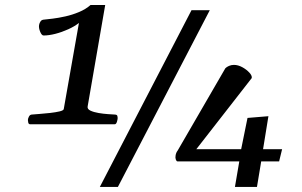

<svg xmlns="http://www.w3.org/2000/svg" viewBox="-20 -733 1184 753"><path d="M98.6 -245.6Q92.3 -245.6 90.8 -252.2Q89.4 -258.8 89.4 -262.2Q89.4 -267.6 93.3 -275.4Q97.2 -283.2 104.5 -283.7Q114.7 -284.7 134.8 -286.1Q154.8 -287.6 176.5 -290Q198.2 -292.5 213.6 -296.1Q229 -299.8 230 -305.2L289.6 -643.1Q272.5 -629.4 247.6 -618.2Q222.7 -606.9 197 -600.3Q171.4 -593.8 150.9 -593.8Q143.6 -593.8 137.5 -608.6Q131.3 -623.5 133.3 -635.3Q134.8 -643.1 139.2 -649.4Q143.6 -655.8 153.8 -656.2Q164.1 -657.2 186.5 -659.9Q209 -662.6 236.3 -668.7Q263.7 -674.8 290 -685.8Q316.4 -696.8 335 -713.4H392.6L323.7 -315.4Q321.8 -305.2 334.7 -299.1Q347.7 -293 366.7 -289.8Q385.7 -286.6 403.8 -285.4Q421.9 -284.2 430.7 -283.7Q438.5 -283.2 439.9 -279.1Q441.4 -274.9 441.4 -269.5Q441.4 -264.6 438.5 -255.1Q435.5 -245.6 429.7 -245.6ZM442.4 0H371.6L731 -692.9H802.7ZM901.4 0 918.5 -100.1H675.8Q672.4 -100.1 669.7 -106.9Q667 -113.8 668.5 -122.1Q669.9 -133.8 676.8 -142.6L863.8 -465.3Q869.1 -470.7 878.2 -474.6Q887.2 -478.5 897.5 -478.5Q913.6 -478.5 930.2 -469.5Q946.8 -460.4 958 -448.2Q969.2 -436 967.3 -426.8L750 -147.9H925.8L950.7 -270.5L1032.7 -277.3L1011.7 -147.9H1086.4L1074.7 -100.1H1004.4L987.8 0Z"/></svg>

Font: Gelasio
Style: Italic
Weight: 400
Italic angle: -8.5°
Designer: Eben Sorkin
Foundry: Eben Sorkin
Version: Version 1.008